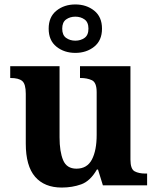

<svg xmlns="http://www.w3.org/2000/svg" viewBox="-20 -834 707 864"><path d="M258 10Q180 10 138 -38.5Q96 -87 96 -188V-412Q96 -456 80 -469.5Q64 -483 28 -483H26V-536H248V-216Q248 -152 264 -113.5Q280 -75 324 -75Q372 -75 393.5 -116Q415 -157 415 -227V-419Q415 -463 393.5 -473Q372 -483 343 -483H340V-536H567V-116Q567 -73 586 -63Q605 -53 634 -53H642V0H443L421 -71H416Q386 -19 345.5 -4.5Q305 10 258 10ZM319 -596Q269 -596 234 -624Q199 -652 199 -705Q199 -758 234 -786Q269 -814 319 -814Q369 -814 404 -786Q439 -758 439 -705Q439 -652 404 -624Q369 -596 319 -596ZM319 -651Q343 -651 360.5 -663.5Q378 -676 378 -705Q378 -734 360.5 -746.5Q343 -759 319 -759Q295 -759 277.5 -746.5Q260 -734 260 -705Q260 -676 277.5 -663.5Q295 -651 319 -651Z"/></svg>

Font: Noto Serif Vithkuqi
Style: Bold
Weight: 700
Version: Version 1.005